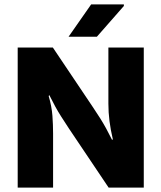

<svg xmlns="http://www.w3.org/2000/svg" viewBox="-20 -857 730 868"><path d="M470 -642H630V-9H471L291 -277Q270 -309 256 -331Q242 -353 230 -375Q218 -397 203 -427L200 -423Q214 -375 217 -333.5Q220 -292 220 -253V-9H60V-642H219L399 -374Q420 -343 434 -320.5Q448 -298 460 -276Q472 -254 487 -224L490 -228Q480 -270 475 -309.5Q470 -349 470 -388ZM540 -830 418 -691H290L392 -837H540Z"/></svg>

Font: Bakbak One
Style: Regular
Weight: 400
Designer: Saumya Kishore and Sanchit Sawaria
Foundry: A Good Feeling
Version: Version 1.003; ttfautohint (v1.8.3)